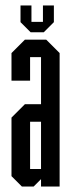

<svg xmlns="http://www.w3.org/2000/svg" viewBox="-20 -682 260 702"><path d="M92 -564 55 -601V-662H95V-602H137V-662H177V-601L140 -564ZM130 0V-27L103 0H60L22 -38V-252L71 -301H130V-473H90V-387H22V-488L71 -537H149L198 -488V0ZM130 -237H90V-64H130Z"/></svg>

Font: Commune Nuit Debout
Style: Regular
Weight: 400
Designer: Sébastien Marchal
Foundry: Sébastien Marchal
Version: Version 1.003;PS 1.3;hotconv 1.0.88;makeotf.lib2.5.647800